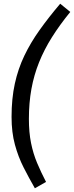

<svg xmlns="http://www.w3.org/2000/svg" viewBox="-20 -867 397 1030"><path d="M303 -847 357 -803Q300 -733 258.5 -667Q217 -601 189.5 -532.5Q162 -464 148.5 -389.5Q135 -315 135 -229Q135 -157 146.5 -100Q158 -43 179 7Q200 57 227 109L167 143Q135 87 106.5 31Q78 -25 60 -91Q42 -157 42 -240Q42 -338 59.5 -418Q77 -498 110.5 -568Q144 -638 192.5 -706Q241 -774 303 -847Z"/></svg>

Font: Fira Sans Variable
Style: Italic
Weight: 397
Italic angle: -8°
Designer: Carrois Corporate & Edenspiekermann AG
Foundry: Carrois Corporate GbR & Edenspiekermann AG
Version: Version 4.202